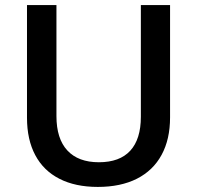

<svg xmlns="http://www.w3.org/2000/svg" viewBox="-20 -734 784 764"><path d="M87.4 -265.6V-713.9H204.6V-272Q204.6 -182.1 248 -135.3Q291.5 -88.4 373.5 -88.4Q456.1 -88.4 498.3 -134.3Q540.5 -180.2 540.5 -269.5V-713.9H656.7V-266.6Q656.7 -179.7 623 -117.7Q589.4 -55.7 524.9 -22.9Q460.4 9.8 369.1 9.8Q279.8 9.8 216.6 -22.5Q153.3 -54.7 120.4 -116.5Q87.4 -178.2 87.4 -265.6Z"/></svg>

Font: Viking Open Sans Light
Style: Bold
Weight: 600
Foundry: Ascender Corporation
Version: Version 2.001